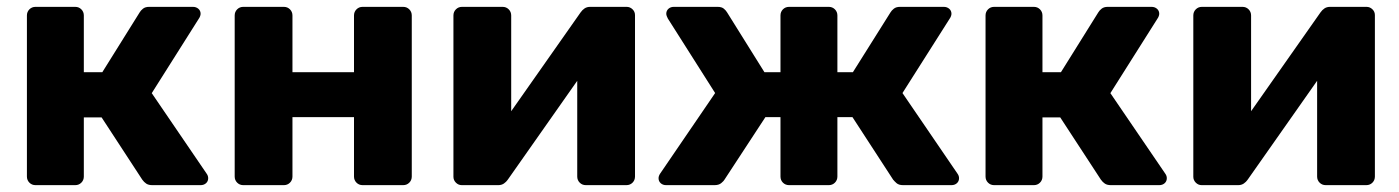

<svg xmlns="http://www.w3.org/2000/svg" viewBox="-20 -540 4080 560"><path d="M83.6 0Q73 0 65.8 -7.2Q58.5 -14.5 58.5 -25.1V-494.9Q58.5 -505.5 65.8 -512.8Q73 -520 83.6 -520H199.4Q210 -520 217.2 -512.8Q224.5 -505.5 224.5 -494.9V-329.4H278.4L387.3 -503.8Q390.4 -509.3 397 -514.6Q403.6 -520 415.1 -520H542.6Q552.2 -520 558.7 -514.3Q565.1 -508.6 565.1 -499.8Q565.1 -496.5 563.6 -492.6Q562.1 -488.6 560.1 -485.9L422.6 -268.3L582.9 -33.2Q587.2 -27.2 587.2 -20.2Q587.2 -11.4 581 -5.7Q574.7 0 565.1 0H424.1Q413.3 0 406.6 -4.4Q400 -8.9 395 -15.9L276.4 -197.5H224.5V-25.1Q224.5 -14.5 217.2 -7.2Q210 0 199.4 0Z M689.6 0Q679 0 671.8 -7.2Q664.5 -14.5 664.5 -25.1V-494.9Q664.5 -505.5 671.8 -512.8Q679 -520 689.6 -520H807.9Q818.5 -520 825.7 -512.8Q833 -505.5 833 -494.9V-329.4H1012.5V-494.9Q1012.5 -505.5 1019.8 -512.8Q1027 -520 1037.6 -520H1155.9Q1166.5 -520 1173.7 -512.8Q1181 -505.5 1181 -494.9V-25.1Q1181 -14.5 1173.7 -7.2Q1166.5 0 1155.9 0H1037.6Q1027 0 1019.8 -7.2Q1012.5 -14.5 1012.5 -25.1V-198.3H833V-25.1Q833 -14.5 825.7 -7.2Q818.5 0 807.9 0Z M1326.9 0Q1317 0 1309.8 -7.2Q1302.5 -14.5 1302.5 -24.4V-494.9Q1302.5 -505.5 1309.8 -512.8Q1317 -520 1327.6 -520H1445.9Q1456.5 -520 1463.7 -512.8Q1471 -505.5 1471 -494.9V-129.6L1426.1 -151.7L1673.4 -503.8Q1678.4 -511 1685.1 -515.5Q1691.9 -520 1701.3 -520H1807.7Q1817.6 -520 1824.9 -512.9Q1832.1 -505.9 1832.1 -496V-25.1Q1832.1 -14.5 1824.9 -7.2Q1817.6 0 1807 0H1688.8Q1678.1 0 1670.9 -7.2Q1663.6 -14.5 1663.6 -25.1V-379.1L1709.6 -369.8L1461.2 -16.2Q1456.6 -9.4 1449.7 -4.7Q1442.7 0 1433.4 0Z M1922.9 0Q1913.3 0 1907 -5.7Q1900.8 -11.4 1900.8 -20.2Q1900.8 -26.5 1905.1 -33.2L2065.8 -268.6L1927.9 -485.9Q1926.5 -488.6 1924.9 -492.6Q1923.3 -496.5 1923.3 -499.8Q1923.3 -508.6 1929.5 -514.3Q1935.8 -520 1945.4 -520H2072.9Q2085 -520 2091.3 -514.6Q2097.6 -509.3 2100.7 -503.8L2209.6 -329.4H2256.4V-494.9Q2256.4 -505.5 2263.6 -512.8Q2270.9 -520 2281.5 -520H2397.2Q2407.9 -520 2415.1 -512.8Q2422.4 -505.5 2422.4 -494.9V-329.4H2467.6L2577.2 -503.8Q2580.4 -509.3 2587 -514.6Q2593.6 -520 2605.1 -520H2732.6Q2742.2 -520 2748.7 -514.3Q2755.1 -508.6 2755.1 -499.8Q2755.1 -496.5 2753.6 -492.6Q2752.1 -488.6 2750.1 -485.9L2612.2 -268.6L2772.9 -33.2Q2777.2 -27.2 2777.2 -20.2Q2777.2 -11.4 2771 -5.7Q2764.7 0 2755.1 0H2614.1Q2601.4 0 2594.7 -6Q2588.1 -12 2585 -15.9L2466.4 -198.3H2422.4V-25.1Q2422.4 -14.5 2415.1 -7.2Q2407.9 0 2397.2 0H2281.5Q2270.9 0 2263.6 -7.2Q2256.4 -14.5 2256.4 -25.1V-198.3H2212.4L2093 -15.9Q2090.9 -12 2083.7 -6Q2076.6 0 2063.9 0Z M2879.6 0Q2869 0 2861.8 -7.2Q2854.5 -14.5 2854.5 -25.1V-494.9Q2854.5 -505.5 2861.8 -512.8Q2869 -520 2879.6 -520H2995.4Q3006 -520 3013.2 -512.8Q3020.5 -505.5 3020.5 -494.9V-329.4H3074.4L3183.3 -503.8Q3186.4 -509.3 3193 -514.6Q3199.6 -520 3211.1 -520H3338.6Q3348.2 -520 3354.7 -514.3Q3361.1 -508.6 3361.1 -499.8Q3361.1 -496.5 3359.6 -492.6Q3358.1 -488.6 3356.1 -485.9L3218.6 -268.3L3378.9 -33.2Q3383.2 -27.2 3383.2 -20.2Q3383.2 -11.4 3377 -5.7Q3370.7 0 3361.1 0H3220.1Q3209.3 0 3202.6 -4.4Q3196 -8.9 3191 -15.9L3072.4 -197.5H3020.5V-25.1Q3020.5 -14.5 3013.2 -7.2Q3006 0 2995.4 0Z M3484.9 0Q3475 0 3467.8 -7.2Q3460.5 -14.5 3460.5 -24.4V-494.9Q3460.5 -505.5 3467.8 -512.8Q3475 -520 3485.6 -520H3603.9Q3614.5 -520 3621.7 -512.8Q3629 -505.5 3629 -494.9V-129.6L3584.1 -151.7L3831.4 -503.8Q3836.4 -511 3843.1 -515.5Q3849.9 -520 3859.3 -520H3965.7Q3975.6 -520 3982.9 -512.9Q3990.1 -505.9 3990.1 -496V-25.1Q3990.1 -14.5 3982.9 -7.2Q3975.6 0 3965 0H3846.8Q3836.1 0 3828.9 -7.2Q3821.6 -14.5 3821.6 -25.1V-379.1L3867.6 -369.8L3619.2 -16.2Q3614.6 -9.4 3607.7 -4.7Q3600.7 0 3591.4 0Z"/></svg>

Font: Rubik Light
Style: Regular
Weight: 300
Designer: Hubert and Fischer
Foundry: Hubert and Fischer
Version: Version 2.300;gftools[0.9.30]